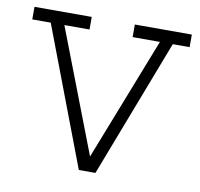

<svg xmlns="http://www.w3.org/2000/svg" viewBox="-66 -620 719 690"><g transform="rotate(10 293.0 -275.0)"><path d="M5.9 -549.8H214.8V-503.9H123L295.9 -54.7L471.7 -503.9H372.1V-549.8H580.1V-503.9H518.6L325.2 0H264.6L73.2 -503.9H5.9Z"/></g></svg>

Font: Thabit
Style: Regular
Weight: 500
Designer: Regenerated by Nadim Shaikli
Foundry: MAK Alagha
Version: 0.01